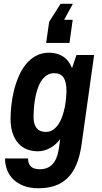

<svg xmlns="http://www.w3.org/2000/svg" viewBox="-20 -818 541 1020"><path d="M241.2 -702.1 301.8 -797.9H367.2L320.8 -712.9H366.2L349.1 -589.8H225.1ZM241.2 -538.1Q281.7 -538.1 313.7 -518.6Q345.7 -499 362.8 -456.1L386.2 -525.9H480L413.1 -48.8Q404.3 12.7 385.7 56.4Q367.2 100.1 338.4 128.2Q309.6 156.2 271 169.2Q232.4 182.1 184.1 182.1Q139.2 182.1 105.7 169.2Q72.3 156.2 50.3 134.5Q28.3 112.8 17.6 84.2Q6.8 55.7 6.8 23.9H128.9Q128.9 51.3 143.8 66.2Q158.7 81.1 191.9 81.1Q275.4 81.1 292 -24.9L299.8 -79.1Q289.6 -64.9 276.1 -53Q262.7 -41 247.6 -32.5Q232.4 -23.9 215.6 -19Q198.7 -14.2 181.2 -14.2Q150.9 -14.2 124.5 -24.2Q98.1 -34.2 78.6 -55.2Q59.1 -76.2 47.6 -108.9Q36.1 -141.6 36.1 -187Q36.1 -219.7 40.3 -258.5Q44.4 -297.4 54 -336.2Q63.5 -375 79.1 -411.6Q94.7 -448.2 117.4 -476.3Q140.1 -504.4 170.9 -521.2Q201.7 -538.1 241.2 -538.1ZM223.1 -117.2Q245.6 -117.2 262.5 -128.9Q279.3 -140.6 291.5 -159.4Q303.7 -178.2 311.8 -202.1Q319.8 -226.1 324.5 -250.5Q329.1 -274.9 331.1 -297.9Q333 -320.8 333 -337.9Q333 -381.8 317.9 -405.5Q302.7 -429.2 268.1 -429.2Q244.1 -429.2 226.6 -416.7Q209 -404.3 196.8 -384Q184.6 -363.8 177 -338.1Q169.4 -312.5 165.3 -286.6Q161.1 -260.7 159.7 -236.8Q158.2 -212.9 158.2 -195.8Q158.2 -156.7 174.8 -137Q191.4 -117.2 223.1 -117.2Z"/></svg>

Font: Archivo Narrow
Style: Bold Italic
Weight: 700
Italic angle: -8°
Designer: Hector Gatti
Foundry: Hector Gatti
Version: 1.002; ttfautohint (v0.8)